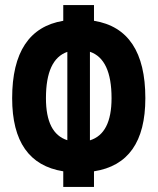

<svg xmlns="http://www.w3.org/2000/svg" viewBox="-20 -733 626 763"><path d="M231.4 9.8H353.5V-52.2C489.3 -73.2 557.6 -169.4 557.6 -342.8C557.6 -525.9 489.3 -628.4 353.5 -650.4V-712.9H231.4V-650.4C96.7 -627.9 28.3 -525.4 28.3 -342.8C28.3 -169.9 96.7 -73.7 231.4 -52.2ZM337.4 -527.3C394.5 -507.8 423.3 -446.8 423.3 -342.8C423.3 -248.5 394.5 -192.9 337.4 -175.3ZM247.6 -175.8C190.9 -193.8 162.6 -249 162.6 -342.8C162.6 -446.3 190.9 -507.3 247.6 -526.9Z"/></svg>

Font: Cascadia Mono NF
Style: Bold
Weight: 700
Monospace: yes
Designer: Aaron Bell
Foundry: Saja Typeworks
Version: Version 2404.023